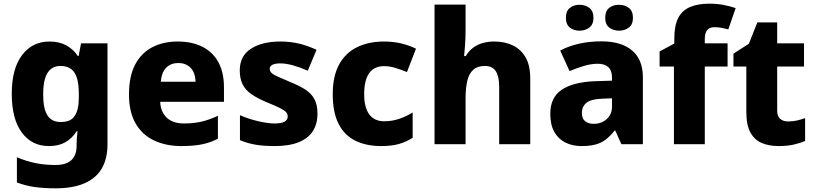

<svg xmlns="http://www.w3.org/2000/svg" viewBox="-20 -785 4434 1045"><path d="M249 -559Q303 -559 341 -538Q379 -517 404 -480H408L421 -549H565V1Q565 79 534 132Q503 185 440 212.5Q377 240 282 240Q220 240 169.5 233Q119 226 72 208V71Q122 92 172 102.5Q222 113 282 113Q340 113 368.5 86.5Q397 60 397 8V-3Q397 -18 398.5 -36Q400 -54 402 -71H397Q373 -32 336 -11Q299 10 246 10Q153 10 98.5 -64Q44 -138 44 -274Q44 -411 100 -485Q156 -559 249 -559ZM308 -426Q277 -426 256 -408.5Q235 -391 225 -357Q215 -323 215 -271Q215 -194 238 -157.5Q261 -121 310 -121Q337 -121 355.5 -128.5Q374 -136 385.5 -152.5Q397 -169 403 -194Q409 -219 409 -254V-275Q409 -326 399 -359.5Q389 -393 367 -409.5Q345 -426 308 -426Z M947 -559Q1025 -559 1081.5 -530.5Q1138 -502 1168.5 -446.5Q1199 -391 1199 -309V-231H852Q854 -177 887 -145Q920 -113 981 -113Q1034 -113 1077 -123Q1120 -133 1166 -155V-30Q1126 -9 1080 0.5Q1034 10 967 10Q884 10 819.5 -20Q755 -50 718.5 -112.5Q682 -175 682 -271Q682 -369 715 -432.5Q748 -496 808 -527.5Q868 -559 947 -559ZM950 -442Q911 -442 885.5 -417.5Q860 -393 855 -340H1044Q1044 -369 1033.5 -392Q1023 -415 1002 -428.5Q981 -442 950 -442Z M1708 -166Q1708 -112 1683.5 -72.5Q1659 -33 1607 -11.5Q1555 10 1475 10Q1417 10 1373.5 3Q1330 -4 1286 -22V-158Q1334 -137 1386.5 -125Q1439 -113 1474 -113Q1512 -113 1529 -123Q1546 -133 1546 -151Q1546 -164 1537.5 -174Q1529 -184 1503.5 -197Q1478 -210 1428 -230Q1379 -251 1347.5 -273Q1316 -295 1300.5 -326Q1285 -357 1285 -402Q1285 -480 1345.5 -519.5Q1406 -559 1506 -559Q1559 -559 1606 -548Q1653 -537 1703 -514L1655 -400Q1615 -418 1576 -429Q1537 -440 1506 -440Q1478 -440 1463 -432.5Q1448 -425 1448 -410Q1448 -399 1456.5 -389.5Q1465 -380 1489.5 -369Q1514 -358 1561 -338Q1608 -319 1641 -298Q1674 -277 1691 -246Q1708 -215 1708 -166Z M2055 10Q1973 10 1913.5 -19.5Q1854 -49 1822.5 -111.5Q1791 -174 1791 -272Q1791 -372 1826.5 -435.5Q1862 -499 1925 -529Q1988 -559 2069 -559Q2123 -559 2166.5 -548Q2210 -537 2244 -520L2195 -393Q2160 -407 2130 -416Q2100 -425 2069 -425Q2035 -425 2011 -408.5Q1987 -392 1974.5 -358Q1962 -324 1962 -273Q1962 -222 1975 -189.5Q1988 -157 2012 -141Q2036 -125 2070 -125Q2114 -125 2152.5 -138Q2191 -151 2226 -173V-35Q2192 -13 2152 -1.5Q2112 10 2055 10Z M2514 -627Q2514 -577 2511 -537.5Q2508 -498 2506 -480H2515Q2533 -509 2556 -526Q2579 -543 2608 -551Q2637 -559 2670 -559Q2727 -559 2771 -538Q2815 -517 2840.5 -473Q2866 -429 2866 -358V0H2697V-311Q2697 -369 2678.5 -397.5Q2660 -426 2619 -426Q2579 -426 2556 -405.5Q2533 -385 2523.5 -346Q2514 -307 2514 -250V0H2345V-760H2514Z M3254 -560Q3361 -560 3420 -510.5Q3479 -461 3479 -364V0H3362L3329 -74H3325Q3302 -45 3277.5 -26Q3253 -7 3221.5 1.5Q3190 10 3144 10Q3096 10 3057.5 -9Q3019 -28 2997 -67Q2975 -106 2975 -166Q2975 -254 3036.5 -296Q3098 -338 3217 -343L3311 -346V-362Q3311 -402 3290.5 -420Q3270 -438 3234 -438Q3198 -438 3159 -426.5Q3120 -415 3080 -398L3029 -510Q3074 -534 3131 -547Q3188 -560 3254 -560ZM3260 -248Q3197 -246 3172 -225.5Q3147 -205 3147 -170Q3147 -139 3165 -125Q3183 -111 3211 -111Q3253 -111 3282 -136.5Q3311 -162 3311 -206V-250ZM3060 -688Q3060 -725 3081.5 -742Q3103 -759 3134 -759Q3165 -759 3187.5 -742Q3210 -725 3210 -688Q3210 -652 3187.5 -635Q3165 -618 3134 -618Q3103 -618 3081.5 -635Q3060 -652 3060 -688ZM3274 -688Q3274 -725 3295.5 -742Q3317 -759 3349 -759Q3380 -759 3402.5 -742Q3425 -725 3425 -688Q3425 -652 3402.5 -635Q3380 -618 3350 -618Q3318 -618 3296 -635Q3274 -652 3274 -688Z M3940 -423H3816V0H3648V-423H3570V-505L3650 -548V-574Q3650 -645 3671 -686.5Q3692 -728 3735 -746.5Q3778 -765 3840 -765Q3884 -765 3919 -758Q3954 -751 3984 -741L3944 -625Q3929 -629 3910 -633Q3891 -637 3868 -637Q3841 -637 3828.5 -620.5Q3816 -604 3816 -574V-549H3940Z M4269 -124Q4295 -124 4317 -129Q4339 -134 4362 -142V-18Q4335 -6 4300 2Q4265 10 4217 10Q4166 10 4126.5 -6.5Q4087 -23 4064.5 -63.5Q4042 -104 4042 -176V-423H3972V-493L4056 -547L4102 -663H4210V-549H4356V-423H4210V-182Q4210 -153 4226 -138.5Q4242 -124 4269 -124Z"/></svg>

Font: Noto Sans Thai ExtraBold
Style: Regular
Weight: 800
Version: Version 2.001